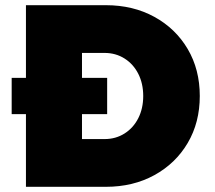

<svg xmlns="http://www.w3.org/2000/svg" viewBox="-20 -720 830 740"><path d="M80 0V-280H25V-420H80V-700H388Q493 -700 575 -655Q657 -610 703.5 -531Q750 -452 750 -350Q750 -248 703.5 -169Q657 -90 575 -45Q493 0 388 0ZM393 -280H296V-184H383Q426 -184 460 -205.5Q494 -227 513 -264.5Q532 -302 532 -350Q532 -398 513 -435.5Q494 -473 460 -494.5Q426 -516 383 -516H296V-420H393Z"/></svg>

Font: Lexend Black
Style: Regular
Weight: 900
Designer: Bonnie Shaver-Troup, Thomas Jockin
Foundry: Lexend
Version: Version 1.007; ttfautohint (v1.8.3)